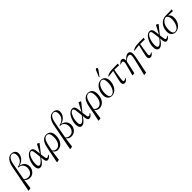

<svg xmlns="http://www.w3.org/2000/svg" viewBox="463 -2637 4740 4740"><g transform="rotate(-45 2832.5 -267.0)"><path d="M7 212 1 204 53 -65 136 -497Q151 -571 179.5 -625.5Q208 -680 250.5 -710Q293 -740 348 -740Q404 -740 443.5 -706.5Q483 -673 483 -613Q483 -570 461.5 -523Q440 -476 391 -438Q342 -400 257 -382L252 -388Q299 -386 335.5 -370.5Q372 -355 397 -329Q422 -303 435 -270Q448 -237 448 -200Q448 -148 425 -99.5Q402 -51 357.5 -19.5Q313 12 249 12Q217 12 187.5 1Q158 -10 136 -32.5Q114 -55 104 -88L102 -109Q128 -62 161.5 -45Q195 -28 235 -28Q282 -28 315.5 -53.5Q349 -79 367 -119.5Q385 -160 385 -204Q385 -247 369 -285.5Q353 -324 319 -348.5Q285 -373 231 -373L227 -391Q290 -402 333.5 -432.5Q377 -463 399.5 -509.5Q422 -556 422 -612Q422 -658 402.5 -689Q383 -720 340 -720Q308 -720 280.5 -697.5Q253 -675 233 -632Q213 -589 201 -525L118 -72L117 -68L80 199Z M614 12Q571 12 548 -25.5Q525 -63 525 -124Q525 -167 535 -213.5Q545 -260 564.5 -304.5Q584 -349 610.5 -385Q637 -421 670.5 -442.5Q704 -464 743 -464Q771 -464 790 -451Q809 -438 820 -413.5Q831 -389 835 -352L850 -227L851 -217L865 -117Q870 -74 878 -57.5Q886 -41 908 -41Q923 -41 939 -52.5Q955 -64 968 -77L980 -65Q956 -27 928.5 -7.5Q901 12 875 12Q855 12 841 2Q827 -8 818.5 -31Q810 -54 806 -92L780 -330Q773 -390 761.5 -413Q750 -436 727 -436Q705 -436 684 -417.5Q663 -399 646 -368.5Q629 -338 616 -299.5Q603 -261 596 -221Q589 -181 589 -144Q589 -89 601.5 -65Q614 -41 636 -41Q658 -41 683.5 -57Q709 -73 740.5 -108Q772 -143 810 -199L828 -187H822Q777 -109 741 -66Q705 -23 674.5 -5.5Q644 12 614 12ZM844 -200 838 -221 967 -464 1024 -439V-427Z M1001 212 994 204 1080 -227Q1105 -348 1159.5 -406Q1214 -464 1290 -464Q1333 -464 1368.5 -445Q1404 -426 1425 -386Q1446 -346 1446 -283Q1446 -211 1429 -156Q1412 -101 1381.5 -63.5Q1351 -26 1311 -7Q1271 12 1226 12Q1187 12 1152 -11Q1117 -34 1101 -84L1100 -108Q1124 -65 1153.5 -46.5Q1183 -28 1220 -28Q1246 -28 1270 -39.5Q1294 -51 1314.5 -73Q1335 -95 1350 -127Q1365 -159 1373 -200.5Q1381 -242 1381 -293Q1381 -364 1357.5 -404Q1334 -444 1290 -444Q1254 -444 1226 -422Q1198 -400 1178 -355Q1158 -310 1144 -241L1110 -68H1109L1071 199Z M1459 212 1453 204 1505 -65 1588 -497Q1603 -571 1631.5 -625.5Q1660 -680 1702.5 -710Q1745 -740 1800 -740Q1856 -740 1895.5 -706.5Q1935 -673 1935 -613Q1935 -570 1913.5 -523Q1892 -476 1843 -438Q1794 -400 1709 -382L1704 -388Q1751 -386 1787.5 -370.5Q1824 -355 1849 -329Q1874 -303 1887 -270Q1900 -237 1900 -200Q1900 -148 1877 -99.5Q1854 -51 1809.5 -19.5Q1765 12 1701 12Q1669 12 1639.5 1Q1610 -10 1588 -32.5Q1566 -55 1556 -88L1554 -109Q1580 -62 1613.5 -45Q1647 -28 1687 -28Q1734 -28 1767.5 -53.5Q1801 -79 1819 -119.5Q1837 -160 1837 -204Q1837 -247 1821 -285.5Q1805 -324 1771 -348.5Q1737 -373 1683 -373L1679 -391Q1742 -402 1785.5 -432.5Q1829 -463 1851.5 -509.5Q1874 -556 1874 -612Q1874 -658 1854.5 -689Q1835 -720 1792 -720Q1760 -720 1732.5 -697.5Q1705 -675 1685 -632Q1665 -589 1653 -525L1570 -72L1569 -68L1532 199Z M2066 12Q2023 12 2000 -25.5Q1977 -63 1977 -124Q1977 -167 1987 -213.5Q1997 -260 2016.5 -304.5Q2036 -349 2062.5 -385Q2089 -421 2122.5 -442.5Q2156 -464 2195 -464Q2223 -464 2242 -451Q2261 -438 2272 -413.5Q2283 -389 2287 -352L2302 -227L2303 -217L2317 -117Q2322 -74 2330 -57.5Q2338 -41 2360 -41Q2375 -41 2391 -52.5Q2407 -64 2420 -77L2432 -65Q2408 -27 2380.5 -7.5Q2353 12 2327 12Q2307 12 2293 2Q2279 -8 2270.5 -31Q2262 -54 2258 -92L2232 -330Q2225 -390 2213.5 -413Q2202 -436 2179 -436Q2157 -436 2136 -417.5Q2115 -399 2098 -368.5Q2081 -338 2068 -299.5Q2055 -261 2048 -221Q2041 -181 2041 -144Q2041 -89 2053.5 -65Q2066 -41 2088 -41Q2110 -41 2135.5 -57Q2161 -73 2192.5 -108Q2224 -143 2262 -199L2280 -187H2274Q2229 -109 2193 -66Q2157 -23 2126.5 -5.5Q2096 12 2066 12ZM2296 -200 2290 -221 2419 -464 2476 -439V-427Z M2453 212 2446 204 2532 -227Q2557 -348 2611.5 -406Q2666 -464 2742 -464Q2785 -464 2820.5 -445Q2856 -426 2877 -386Q2898 -346 2898 -283Q2898 -211 2881 -156Q2864 -101 2833.5 -63.5Q2803 -26 2763 -7Q2723 12 2678 12Q2639 12 2604 -11Q2569 -34 2553 -84L2552 -108Q2576 -65 2605.5 -46.5Q2635 -28 2672 -28Q2698 -28 2722 -39.5Q2746 -51 2766.5 -73Q2787 -95 2802 -127Q2817 -159 2825 -200.5Q2833 -242 2833 -293Q2833 -364 2809.5 -404Q2786 -444 2742 -444Q2706 -444 2678 -422Q2650 -400 2630 -355Q2610 -310 2596 -241L2562 -68H2561L2523 199Z M3116 12Q3075 12 3041 -7Q3007 -26 2987 -64.5Q2967 -103 2967 -160Q2967 -220 2984 -274.5Q3001 -329 3032 -372Q3063 -415 3105 -439.5Q3147 -464 3196 -464Q3237 -464 3271 -445Q3305 -426 3325.5 -388Q3346 -350 3346 -292Q3346 -232 3329 -177.5Q3312 -123 3281 -80Q3250 -37 3208 -12.5Q3166 12 3116 12ZM3116 -8Q3149 -8 3178 -30.5Q3207 -53 3230 -92.5Q3253 -132 3266 -185Q3279 -238 3279 -298Q3279 -369 3259.5 -406.5Q3240 -444 3196 -444Q3163 -444 3134 -421.5Q3105 -399 3082 -359.5Q3059 -320 3046 -267Q3033 -214 3033 -154Q3033 -83 3053 -45.5Q3073 -8 3116 -8ZM3210 -540Q3227 -581 3244 -621Q3261 -661 3277 -701Q3282 -713 3287.5 -723Q3293 -733 3300.5 -739.5Q3308 -746 3318 -746Q3333 -746 3341.5 -739Q3350 -732 3350 -719Q3350 -709 3342.5 -696Q3335 -683 3324 -670Q3299 -636 3274 -602.5Q3249 -569 3225 -535Z M3393 -385V-399Q3421 -418 3453.5 -429.5Q3486 -441 3526.5 -446.5Q3567 -452 3617 -452H3779L3771 -401L3598 -405H3573ZM3561 12Q3530 12 3513 -8Q3496 -28 3496 -60Q3496 -70 3498 -85Q3500 -100 3504.5 -125Q3509 -150 3518 -188Q3527 -226 3540 -281.5Q3553 -337 3572 -414L3614 -422Q3600 -343 3590.5 -287.5Q3581 -232 3575.5 -195Q3570 -158 3567.5 -135.5Q3565 -113 3564 -99.5Q3563 -86 3563 -77Q3563 -62 3570.5 -51.5Q3578 -41 3593 -41Q3607 -41 3622 -48Q3637 -55 3652 -68L3663 -57Q3647 -34 3631 -18.5Q3615 -3 3598 4.5Q3581 12 3561 12Z M3830 2Q3841 -36 3851 -74Q3861 -112 3871.5 -150.5Q3882 -189 3892.5 -227Q3903 -265 3913 -303Q3921 -332 3919.5 -355.5Q3918 -379 3908.5 -392.5Q3899 -406 3882 -406Q3867 -406 3852.5 -400.5Q3838 -395 3819 -384L3811 -396Q3843 -429 3865.5 -444Q3888 -459 3916 -459Q3942 -459 3957.5 -441.5Q3973 -424 3977 -395Q3981 -366 3973 -329L3901 2L3838 12ZM4040 204 4085 21Q4104 -56 4118.5 -117Q4133 -178 4143 -223.5Q4153 -269 4158 -299.5Q4163 -330 4163 -346Q4163 -377 4148 -391Q4133 -405 4107 -405Q4084 -405 4058 -393Q4032 -381 4005.5 -359Q3979 -337 3952 -306V-334H3961Q3995 -376 4025 -404Q4055 -432 4083 -445.5Q4111 -459 4137 -459Q4168 -459 4185.5 -445Q4203 -431 4210.5 -406.5Q4218 -382 4218 -349Q4218 -332 4216 -313Q4214 -294 4211 -274Q4208 -254 4203.5 -232.5Q4199 -211 4194.5 -188Q4190 -165 4185 -141L4116 199L4047 212Z M4294 -385V-399Q4322 -418 4354.5 -429.5Q4387 -441 4427.5 -446.5Q4468 -452 4518 -452H4680L4672 -401L4499 -405H4474ZM4462 12Q4431 12 4414 -8Q4397 -28 4397 -60Q4397 -70 4399 -85Q4401 -100 4405.5 -125Q4410 -150 4419 -188Q4428 -226 4441 -281.5Q4454 -337 4473 -414L4515 -422Q4501 -343 4491.5 -287.5Q4482 -232 4476.5 -195Q4471 -158 4468.5 -135.5Q4466 -113 4465 -99.5Q4464 -86 4464 -77Q4464 -62 4471.5 -51.5Q4479 -41 4494 -41Q4508 -41 4523 -48Q4538 -55 4553 -68L4564 -57Q4548 -34 4532 -18.5Q4516 -3 4499 4.5Q4482 12 4462 12Z M4769 12Q4726 12 4703 -25.5Q4680 -63 4680 -124Q4680 -167 4690 -213.5Q4700 -260 4719.5 -304.5Q4739 -349 4765.5 -385Q4792 -421 4825.5 -442.5Q4859 -464 4898 -464Q4926 -464 4945 -451Q4964 -438 4975 -413.5Q4986 -389 4990 -352L5005 -227L5006 -217L5020 -117Q5025 -74 5033 -57.5Q5041 -41 5063 -41Q5078 -41 5094 -52.5Q5110 -64 5123 -77L5135 -65Q5111 -27 5083.5 -7.5Q5056 12 5030 12Q5010 12 4996 2Q4982 -8 4973.5 -31Q4965 -54 4961 -92L4935 -330Q4928 -390 4916.5 -413Q4905 -436 4882 -436Q4860 -436 4839 -417.5Q4818 -399 4801 -368.5Q4784 -338 4771 -299.5Q4758 -261 4751 -221Q4744 -181 4744 -144Q4744 -89 4756.5 -65Q4769 -41 4791 -41Q4813 -41 4838.5 -57Q4864 -73 4895.5 -108Q4927 -143 4965 -199L4983 -187H4977Q4932 -109 4896 -66Q4860 -23 4829.5 -5.5Q4799 12 4769 12ZM4999 -200 4993 -221 5122 -464 5179 -439V-427Z M5340 12Q5297 12 5263 -6.5Q5229 -25 5209.5 -61.5Q5190 -98 5190 -152Q5190 -221 5211.5 -276.5Q5233 -332 5269.5 -371Q5306 -410 5350.5 -430.5Q5395 -451 5441 -452L5665 -457L5658 -406L5479 -415L5446 -425Q5404 -425 5372.5 -408.5Q5341 -392 5318.5 -364Q5296 -336 5282 -300.5Q5268 -265 5261.5 -226Q5255 -187 5255 -148Q5255 -80 5277 -44Q5299 -8 5340 -8Q5381 -8 5411 -33.5Q5441 -59 5461 -100Q5481 -141 5491 -189.5Q5501 -238 5501 -284Q5501 -325 5491 -355Q5481 -385 5463.5 -403Q5446 -421 5423 -426L5442 -431Q5475 -427 5503.5 -408Q5532 -389 5549.5 -355.5Q5567 -322 5567 -272Q5567 -208 5547.5 -155.5Q5528 -103 5495 -65.5Q5462 -28 5421.5 -8Q5381 12 5340 12Z"/></g></svg>

Font: Source Serif 4 60pt
Style: Italic
Weight: 400
Italic angle: -12°
Version: Version 4.004;hotconv 1.0.116;makeotfexe 2.5.65601